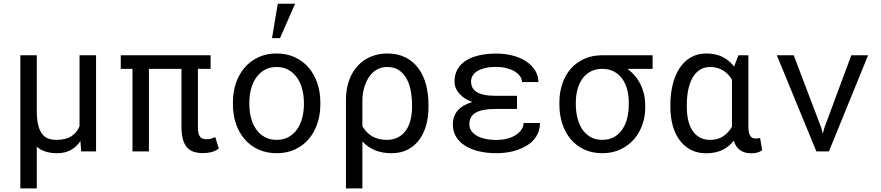

<svg xmlns="http://www.w3.org/2000/svg" viewBox="-20 -832 4841 1055"><path d="M182.1 -528.3V-224.6Q182.1 -175.8 189.9 -144.5Q197.8 -113.3 212.2 -95.2Q226.6 -77.1 246.3 -70.3Q266.1 -63.5 289.6 -63.5Q341.8 -63.5 372.3 -83.5Q402.8 -103.5 417 -138.2V-528.3H507.8V0H426.3L421.9 -56.6Q400.4 -24.9 368.9 -7.6Q337.4 9.8 293.5 9.8Q222.2 9.8 182.1 -25.9V203.1H91.8V-528.3Z M1137.2 -453.6H1067.4V-130.9Q1067.4 -109.4 1071.3 -96.9Q1075.2 -84.5 1082 -77.6Q1088.9 -70.8 1097.9 -68.8Q1106.9 -66.9 1117.7 -66.9Q1130.4 -66.9 1142.3 -70.8Q1154.3 -74.7 1162.6 -79.1L1182.6 -15.6Q1159.7 0 1138.4 4.6Q1117.2 9.3 1094.2 9.3Q1066.4 9.3 1044.4 2Q1022.5 -5.4 1007.6 -22.2Q992.7 -39.1 984.9 -66.9Q977.1 -94.7 977.1 -135.7V-453.6H798.3V0H708V-453.6H643.6V-528.3H1137.2Z M1259.8 -269Q1259.8 -326.2 1276.4 -375.2Q1293 -424.3 1324 -460.4Q1355 -496.6 1399.4 -517.3Q1443.8 -538.1 1499.5 -538.1Q1555.7 -538.1 1600.3 -517.3Q1645 -496.6 1676 -460.4Q1707 -424.3 1723.6 -375.2Q1740.2 -326.2 1740.2 -269V-258.3Q1740.2 -201.2 1723.6 -152.3Q1707 -103.5 1676 -67.4Q1645 -31.2 1600.6 -10.7Q1556.2 9.8 1500.5 9.8Q1444.3 9.8 1399.7 -10.7Q1355 -31.2 1324 -67.4Q1293 -103.5 1276.4 -152.3Q1259.8 -201.2 1259.8 -258.3ZM1350.1 -258.3Q1350.1 -219.2 1359.4 -183.8Q1368.7 -148.4 1387.5 -121.6Q1406.2 -94.7 1434.6 -79.1Q1462.9 -63.5 1500.5 -63.5Q1537.6 -63.5 1565.7 -79.1Q1593.8 -94.7 1612.5 -121.6Q1631.3 -148.4 1640.6 -183.8Q1649.9 -219.2 1649.9 -258.3V-269Q1649.9 -307.6 1640.4 -343Q1630.9 -378.4 1612.1 -405.3Q1593.3 -432.1 1565.2 -448Q1537.1 -463.9 1499.5 -463.9Q1461.9 -463.9 1434.1 -448Q1406.2 -432.1 1387.5 -405.3Q1368.7 -378.4 1359.4 -343Q1350.1 -307.6 1350.1 -269ZM1506.3 -811.5H1601.6L1518.6 -622.6H1474.6Z M2334.5 -244.1Q2334.5 -189.5 2321.3 -142.8Q2308.1 -96.2 2282.5 -62.3Q2256.8 -28.3 2219 -9.3Q2181.2 9.8 2131.3 9.8Q2079.6 9.8 2039.8 -6.8Q2000 -23.4 1971.2 -54.7V203.1H1880.9V-281.7V-282.2Q1880.9 -344.2 1898.7 -392.1Q1916.5 -439.9 1947.5 -472.4Q1978.5 -504.9 2019.8 -521.5Q2061 -538.1 2107.9 -538.1Q2165 -538.1 2207.8 -516.6Q2250.5 -495.1 2278.6 -457.3Q2306.6 -419.4 2320.6 -367.7Q2334.5 -315.9 2334.5 -254.4ZM2244.1 -254.4Q2244.1 -295.9 2236.8 -334Q2229.5 -372.1 2213.4 -400.9Q2197.3 -429.7 2171.4 -446.8Q2145.5 -463.9 2107.9 -463.9Q2084 -463.9 2064.5 -456.1Q2044.9 -448.2 2029.8 -434.6Q2014.6 -420.9 2003.7 -402.8Q1992.7 -384.8 1985.6 -364.5Q1978.5 -344.2 1974.9 -323Q1971.2 -301.8 1971.2 -281.7V-138.7Q1980.5 -122.6 1993.2 -108.6Q2005.9 -94.7 2022.2 -84.7Q2038.6 -74.7 2059.1 -69.1Q2079.6 -63.5 2104.5 -63.5Q2141.6 -63.5 2168.2 -77.9Q2194.8 -92.3 2211.7 -117.2Q2228.5 -142.1 2236.3 -174.8Q2244.1 -207.5 2244.1 -244.1Z M2702.1 -233.4Q2631.3 -233.4 2595.2 -213.6Q2559.1 -193.8 2559.1 -148.4Q2559.1 -130.4 2568.8 -114.7Q2578.6 -99.1 2597.4 -87.6Q2616.2 -76.2 2644 -69.6Q2671.9 -63 2708 -63Q2740.2 -63 2767.6 -70.3Q2794.9 -77.6 2814.7 -90.6Q2834.5 -103.5 2845.7 -120.4Q2856.9 -137.2 2856.9 -156.2H2947.3Q2946.8 -127.4 2937.3 -103.8Q2927.7 -80.1 2910.9 -61.8Q2894 -43.5 2871.1 -30Q2848.1 -16.6 2821.8 -7.6Q2795.4 1.5 2766.4 5.6Q2737.3 9.8 2708 9.8Q2655.3 9.8 2611.3 -0.7Q2567.4 -11.2 2535.4 -31.5Q2503.4 -51.8 2485.8 -81.1Q2468.3 -110.4 2468.3 -148.4Q2468.3 -194.8 2495.8 -225.6Q2523.4 -256.3 2575.2 -271.5Q2528.8 -288.6 2503.2 -318.1Q2477.5 -347.7 2477.5 -384.3Q2477.5 -422.4 2493.7 -450.9Q2509.8 -479.5 2539.8 -498.8Q2569.8 -518.1 2612.5 -527.8Q2655.3 -537.6 2708 -537.6Q2754.4 -537.6 2796.1 -526.9Q2837.9 -516.1 2869.4 -495.8Q2900.9 -475.6 2919.4 -446.5Q2938 -417.5 2938.5 -380.9H2848.1Q2848.1 -398.9 2836.7 -414.3Q2825.2 -429.7 2806.2 -440.7Q2787.1 -451.7 2761.7 -458Q2736.3 -464.4 2708 -464.4Q2671.4 -464.4 2645 -458Q2618.7 -451.7 2601.6 -440.7Q2584.5 -429.7 2576.4 -415Q2568.4 -400.4 2568.4 -383.8Q2568.4 -365.7 2575.7 -351.3Q2583 -336.9 2599.1 -326.7Q2615.2 -316.4 2640.6 -311Q2666 -305.7 2702.1 -305.7H2820.8V-233.4Z M3565.9 -453.6H3427.7Q3475.1 -418.5 3500.2 -366.9Q3525.4 -315.4 3525.4 -251V-239.7Q3525.4 -191.4 3509.5 -146.5Q3493.7 -101.6 3463.6 -66.9Q3433.6 -32.2 3389.6 -11.2Q3345.7 9.8 3290 9.8Q3233.9 9.8 3189.9 -10.7Q3146 -31.2 3115.7 -67.4Q3085.4 -103.5 3069.6 -152.3Q3053.7 -201.2 3053.7 -258.3V-269Q3053.7 -323.7 3069.6 -371.3Q3085.4 -418.9 3115.7 -453.6Q3146 -488.3 3189.7 -508.3Q3233.4 -528.3 3289.1 -528.3H3565.9ZM3144 -258.3Q3144 -219.2 3152.8 -183.8Q3161.6 -148.4 3179.4 -121.6Q3197.3 -94.7 3224.9 -79.1Q3252.4 -63.5 3290 -63.5Q3327.1 -63.5 3354.5 -79.1Q3381.8 -94.7 3399.9 -121.6Q3418 -148.4 3426.5 -183.8Q3435.1 -219.2 3435.1 -258.3V-269Q3435.1 -306.2 3426.3 -339.6Q3417.5 -373 3399.7 -398.4Q3381.8 -423.8 3354.2 -438.7Q3326.7 -453.6 3289.1 -453.6Q3252 -453.6 3224.6 -438.7Q3197.3 -423.8 3179.4 -398.4Q3161.6 -373 3152.8 -339.6Q3144 -306.2 3144 -269Z M4092.3 -528.3V-135.3Q4092.3 -116.7 4095.2 -104.2Q4098.1 -91.8 4103.3 -84.5Q4108.4 -77.1 4115.5 -74Q4122.6 -70.8 4131.3 -70.8Q4138.7 -70.8 4145.3 -71.8Q4151.9 -72.8 4156.7 -73.7L4168 -6.3Q4152.8 3.9 4138.4 7.1Q4124 10.3 4108.4 10.3Q4071.8 10.3 4047.6 -6.1Q4023.4 -22.5 4011.7 -58.6Q3985.4 -24.9 3947.8 -7.3Q3910.2 10.3 3859.9 10.3Q3812 10.3 3775.4 -9Q3738.8 -28.3 3713.9 -62.3Q3689 -96.2 3676.3 -142.8Q3663.6 -189.5 3663.6 -244.1V-254.4Q3663.6 -315.4 3676.3 -367.4Q3689 -419.4 3713.9 -457.3Q3738.8 -495.1 3775.6 -516.6Q3812.5 -538.1 3860.8 -538.1Q3911.6 -538.1 3949.5 -519.5Q3987.3 -501 4013.7 -466.3L4037.6 -528.3ZM3753.9 -244.1Q3753.9 -207.5 3760.7 -174.8Q3767.6 -142.1 3783 -117.4Q3798.3 -92.8 3822.8 -78.1Q3847.2 -63.5 3881.8 -63.5Q3925.3 -63.5 3954.3 -83.5Q3983.4 -103.5 4002 -135.3V-394.5Q3992.7 -409.7 3981 -422.4Q3969.2 -435.1 3954.3 -444.3Q3939.5 -453.6 3921.6 -458.7Q3903.8 -463.9 3882.8 -463.9Q3847.7 -463.9 3823 -446.8Q3798.3 -429.7 3783 -400.6Q3767.6 -371.6 3760.7 -333.7Q3753.9 -295.9 3753.9 -254.4Z M4492.7 -129.9 4501 -97.2 4509.8 -129.9 4657.7 -528.3H4750L4534.7 0H4465.8L4248.5 -528.3H4341.3Z"/></svg>

Font: Roboto Mono
Style: Regular
Weight: 400
Designer: Google
Version: Version 2.000985; 2015; ttfautohint (v1.3)